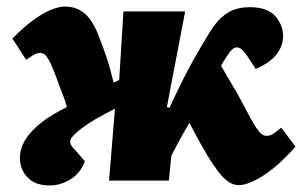

<svg xmlns="http://www.w3.org/2000/svg" viewBox="-20 -553 932 588"><path d="M491 -225 499 -223Q509 -244 519 -265.5Q529 -287 539 -306.5Q549 -326 557.5 -342Q566 -358 572 -369Q602 -422 625 -458.5Q648 -495 676 -513Q704 -531 745 -531Q799 -531 823 -503.5Q847 -476 847 -443Q847 -412 826.5 -386Q806 -360 763 -342L744 -371Q734 -387 724.5 -397.5Q715 -408 705 -408Q695 -408 684 -394Q679 -387 672 -376.5Q665 -366 657 -352Q667 -334 676 -318.5Q685 -303 696 -285Q707 -267 719 -244Q735 -214 746 -193.5Q757 -173 765.5 -160.5Q774 -148 781 -142.5Q788 -137 797 -137Q808 -137 819.5 -145Q831 -153 841 -162L885 -104Q848 -62 815 -36Q782 -10 755.5 2Q729 14 713 14Q695 14 680 4Q665 -6 649.5 -26Q634 -46 615 -77Q605 -94 595.5 -111Q586 -128 577 -144.5Q568 -161 560 -177Q551 -162 541.5 -145Q532 -128 523 -111Q514 -94 505 -77L497 0H314L332 -220Q298 -203 272.5 -188Q247 -173 230 -160Q213 -147 204 -137Q195 -127 195 -120Q195 -113 199 -106.5Q203 -100 215 -88L240 -59Q226 -22 195.5 -3.5Q165 15 132 15Q87 15 64 -10Q41 -35 41 -69Q41 -98 57.5 -125Q74 -152 106.5 -177.5Q139 -203 185 -225Q179 -247 171 -266.5Q163 -286 154 -312Q144 -339 136 -356.5Q128 -374 120.5 -382.5Q113 -391 103 -391Q93 -391 81.5 -384Q70 -377 60 -370L18 -435Q49 -467 78.5 -489Q108 -511 134 -522Q160 -533 178 -533Q204 -533 223.5 -522.5Q243 -512 257.5 -491.5Q272 -471 283 -441Q295 -411 305.5 -380Q316 -349 328 -300L345 -308L358 -518H547Z"/></svg>

Font: Literata 18pt Black
Style: Italic
Weight: 900
Italic angle: -2°
Designer: Latin by Veronika Burian and Jose Scaglione. Greek by Irene Vlachou. Cyrillic by Vera Evstafieva
Foundry: TypeTogether
Version: Version 3.103;gftools[0.9.29]